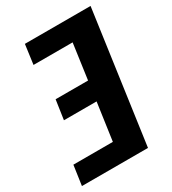

<svg xmlns="http://www.w3.org/2000/svg" viewBox="-186 -784 786 876"><g transform="rotate(-30 207.5 -346.0)"><path d="M430 -692 333 0H-15L0 -104H208L236 -301H64L79 -403H250L276 -589H70L84 -692Z"/></g></svg>

Font: Fira Sans Compressed SemiBold
Style: Italic
Weight: 600
Width: 1
Italic angle: -8°
Designer: bBox Type GmbH & Carrois Corporate GbR & Edenspiekermann AG
Foundry: bBox Type GmbH & Carrois Corporate GbR & Edenspiekermann AG
Version: Version 4.301